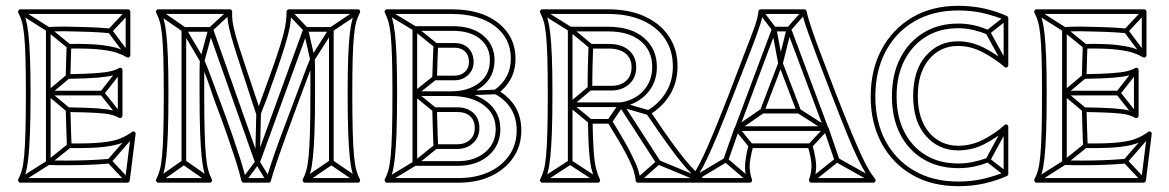

<svg xmlns="http://www.w3.org/2000/svg" viewBox="-20 -620 4017 660"><path d="M331 -292V-308H146V-292ZM357 -506 359 -522Q327 -525 287 -526.5Q247 -528 209.5 -528.5Q172 -529 146 -527Q142 -527 140 -524.5Q138 -522 138 -519V-300Q138 -300 138 -300Q138 -300 138 -300V-61Q138 -58 140 -55.5Q142 -53 146 -53Q172 -52 209 -52Q246 -52 285 -53.5Q324 -55 357 -58L355 -74Q323 -71 284.5 -69.5Q246 -68 209 -68Q172 -68 146 -69Q143 -69 148.5 -63.5Q154 -58 154 -61V-300Q154 -300 154 -300Q154 -300 154 -300V-519Q154 -522 148.5 -516.5Q143 -511 146 -511Q172 -513 209.5 -512.5Q247 -512 286.5 -510.5Q326 -509 357 -506ZM426 -575 414 -585 352 -519Q351 -518 350.5 -514.5Q350 -511 352 -509L414 -426L426 -436L364 -519Q363 -521 362.5 -514Q362 -507 364 -509ZM444 -155 432 -165 350 -71Q348 -69 348 -66Q348 -63 350 -61L412 5L424 -5L362 -71Q360 -73 360 -66Q360 -59 362 -61ZM399 -374 387 -384 325 -305Q323 -303 323 -300Q323 -297 325 -295L387 -217L399 -227L337 -305Q336 -307 336 -300Q336 -293 337 -295ZM54 -587 46 -573 142 -512Q142 -512 141.5 -512.5Q141 -513 141 -513L212 -455L222 -467L151 -525Q151 -525 151 -525.5Q151 -526 150 -526ZM46 -7 54 7 150 -54Q151 -54 151 -54.5Q151 -55 151 -55L223 -113L213 -125L141 -67Q141 -67 141.5 -67.5Q142 -68 142 -68ZM219 -351 209 -363 141 -306Q138 -304 138 -300Q138 -296 141 -294L209 -237L219 -249L151 -306Q148 -308 148 -300Q148 -292 151 -294ZM50 8H418Q421 8 423 6Q425 4 426 1L446 -159Q447 -164 442.5 -167Q438 -170 433 -166Q417 -154 395 -144.5Q373 -135 332 -130.5Q291 -126 218 -127L226 -119Q225 -143 224 -173Q223 -203 222 -243L214 -235Q277 -234 310.5 -232Q344 -230 360.5 -226Q377 -222 389 -215Q394 -213 397.5 -215.5Q401 -218 401 -222V-379Q401 -384 397.5 -386Q394 -388 389 -386Q377 -379 360 -375Q343 -371 310 -368.5Q277 -366 214 -365L222 -357Q223 -389 223.5 -415Q224 -441 225 -461L217 -453Q288 -454 326 -449.5Q364 -445 383.5 -438Q403 -431 416 -423Q421 -421 424.5 -423.5Q428 -426 428 -430V-580Q428 -583 425.5 -585.5Q423 -588 420 -588H50Q46 -588 43.5 -584.5Q41 -581 43 -576Q50 -563 55 -546Q60 -529 63 -500Q66 -471 67.5 -422.5Q69 -374 69 -299Q69 -218 67.5 -166.5Q66 -115 63 -83.5Q60 -52 55 -34.5Q50 -17 43 -4Q41 0 43.5 4Q46 8 50 8ZM50 -8 57 4Q64 -10 69 -28Q74 -46 77.5 -78Q81 -110 83 -163Q85 -216 85 -299Q85 -376 83 -425.5Q81 -475 77.5 -505Q74 -535 69 -553Q64 -571 57 -584L50 -572H420L412 -580V-430L424 -437Q410 -445 389.5 -452.5Q369 -460 329.5 -465Q290 -470 217 -469Q214 -469 211.5 -467Q209 -465 209 -461Q208 -441 207.5 -415Q207 -389 206 -357Q206 -354 208.5 -351.5Q211 -349 214 -349Q280 -350 314.5 -353Q349 -356 366.5 -360.5Q384 -365 397 -372L385 -379V-222L397 -229Q384 -236 366.5 -240.5Q349 -245 314.5 -247.5Q280 -250 214 -251Q211 -251 208.5 -248.5Q206 -246 206 -243Q207 -203 208 -173Q209 -143 210 -119Q210 -115 212.5 -113Q215 -111 218 -111Q294 -110 337 -115Q380 -120 403 -130.5Q426 -141 443 -154L430 -161L410 -1L418 -8Z M1111 -62H1127V-519Q1127 -522 1124.5 -524.5Q1122 -527 1119 -527H1031Q1026 -527 1023 -522L857 -66Q856 -61 865.5 -61Q875 -61 873 -66L712 -522Q709 -527 704 -527H612Q609 -527 606.5 -524.5Q604 -522 604 -519V-62H620V-519Q620 -522 614.5 -516.5Q609 -511 612 -511H704Q706 -511 700.5 -515Q695 -519 696 -516L857 -60Q859 -55 865 -55Q871 -55 873 -60L1039 -516Q1040 -518 1034.5 -514.5Q1029 -511 1031 -511H1119Q1122 -511 1116.5 -516.5Q1111 -522 1111 -519ZM696 7 706 -7 617 -69Q615 -70 612 -70Q609 -70 607 -69L519 -7L529 7L617 -55Q619 -57 612.5 -57Q606 -57 607 -55ZM1205 7 1215 -7 1124 -69Q1122 -70 1119 -70Q1116 -70 1114 -69L1023 -7L1033 7L1124 -55Q1126 -57 1119.5 -57Q1113 -57 1114 -55ZM529 -587 519 -573 607 -512Q608 -512 606.5 -514Q605 -516 605 -515L668 -408Q671 -404 676.5 -404.5Q682 -405 683 -410L712 -517Q712 -518 710 -515Q708 -512 709 -513L775 -574L765 -586L699 -525Q698 -524 697.5 -523.5Q697 -523 696 -521L667 -414Q666 -409 675 -410.5Q684 -412 682 -416L619 -523Q618 -524 618 -524.5Q618 -525 617 -526ZM979 -586 967 -574 1025 -513Q1026 -512 1024.5 -515.5Q1023 -519 1023 -517L1046 -415Q1048 -410 1053 -409.5Q1058 -409 1061 -413L1126 -515Q1126 -516 1124.5 -514Q1123 -512 1123 -512L1214 -573L1206 -587L1115 -526Q1114 -525 1113.5 -524.5Q1113 -524 1112 -523L1047 -421Q1044 -417 1053.5 -415.5Q1063 -414 1062 -419L1039 -521Q1038 -522 1038 -523Q1038 -524 1037 -525ZM812 -5 824 5 871 -58Q874 -62 865 -62.5Q856 -63 858 -59L896 4L910 -4L872 -67Q870 -71 865.5 -71Q861 -71 859 -68ZM857 -63H873L877 -230H861ZM524 8H701Q706 8 708 4Q710 0 708 -4Q701 -17 696 -34.5Q691 -52 688 -83.5Q685 -115 683.5 -166.5Q682 -218 682 -299Q682 -333 682 -361Q682 -389 683 -412L668 -409Q679 -383 691 -350.5Q703 -318 716 -278Q745 -202 762 -152.5Q779 -103 788.5 -73.5Q798 -44 802.5 -27Q807 -10 810 2Q811 4 813 6Q815 8 818 8H903Q906 8 908 6.5Q910 5 911 2Q914 -10 919.5 -27Q925 -44 935 -73.5Q945 -103 963 -152.5Q981 -202 1009 -278Q1025 -320 1037.5 -354Q1050 -388 1061 -414L1046 -417Q1047 -393 1047 -364Q1047 -335 1047 -299Q1047 -218 1045.5 -166.5Q1044 -115 1041 -83.5Q1038 -52 1033 -34.5Q1028 -17 1021 -4Q1019 0 1021.5 4Q1024 8 1028 8H1210Q1215 8 1217 4Q1219 0 1217 -4Q1210 -17 1205 -34.5Q1200 -52 1197 -83.5Q1194 -115 1192.5 -166.5Q1191 -218 1191 -299Q1191 -374 1192.5 -422.5Q1194 -471 1197 -500Q1200 -529 1205 -546Q1210 -563 1217 -576Q1219 -581 1217 -584.5Q1215 -588 1210 -588H973Q970 -588 967.5 -585.5Q965 -583 965 -580Q965 -564 963 -546Q961 -528 953 -497.5Q945 -467 927.5 -416Q910 -365 880 -284L862 -233H877L860 -284Q833 -365 816 -415.5Q799 -466 790.5 -496.5Q782 -527 779.5 -545.5Q777 -564 778 -580Q778 -583 776 -585.5Q774 -588 770 -588H524Q520 -588 517.5 -584.5Q515 -581 517 -576Q524 -563 529 -546Q534 -529 537 -500Q540 -471 541.5 -422.5Q543 -374 543 -299Q543 -218 541.5 -166.5Q540 -115 537 -83.5Q534 -52 529 -34.5Q524 -17 517 -4Q515 0 517.5 4Q520 8 524 8ZM524 -8 531 4Q538 -10 543 -28Q548 -46 551.5 -78Q555 -110 557 -163Q559 -216 559 -299Q559 -376 557 -425.5Q555 -475 551.5 -505Q548 -535 543 -553Q538 -571 531 -584L524 -572H770L762 -580Q761 -564 763.5 -545.5Q766 -527 774.5 -496Q783 -465 800 -413Q817 -361 844 -278L861 -227Q863 -222 869 -222Q875 -222 876 -227L896 -278Q926 -361 943.5 -413Q961 -465 969 -496Q977 -527 979 -545.5Q981 -564 981 -580L973 -572H1210L1203 -584Q1196 -571 1191 -553Q1186 -535 1182.5 -505Q1179 -475 1177 -425.5Q1175 -376 1175 -299Q1175 -216 1177 -163Q1179 -110 1182.5 -78Q1186 -46 1191 -28Q1196 -10 1203 4L1210 -8H1028L1035 4Q1042 -10 1047 -28Q1052 -46 1055.5 -78Q1059 -110 1061 -163Q1063 -216 1063 -299Q1063 -335 1063 -364Q1063 -393 1062 -417Q1062 -424 1055.5 -425Q1049 -426 1047 -420Q1036 -394 1023.5 -360Q1011 -326 995 -284Q966 -207 947.5 -157.5Q929 -108 919 -78Q909 -48 903.5 -31Q898 -14 895 -2L903 -8H818L826 -2Q823 -14 818.5 -31Q814 -48 804.5 -78Q795 -108 778 -157.5Q761 -207 732 -284Q717 -324 705 -356.5Q693 -389 682 -415Q680 -421 673.5 -420Q667 -419 667 -412Q666 -389 666 -361Q666 -333 666 -299Q666 -216 668 -163Q670 -110 673.5 -78Q677 -46 682 -28Q687 -10 694 4L701 -8Z M1406 -50H1554Q1554 -50 1554 -50Q1554 -50 1554 -50Q1619 -50 1659.5 -85.5Q1700 -121 1700 -176Q1700 -176 1700 -176Q1700 -176 1700 -176Q1700 -235 1653.5 -270.5Q1607 -306 1530 -306Q1522 -306 1522 -298Q1522 -290 1530 -290Q1597 -290 1638.5 -323.5Q1680 -357 1680 -413Q1680 -413 1680 -413Q1680 -413 1680 -413Q1680 -465 1641.5 -497.5Q1603 -530 1537 -530Q1537 -530 1537 -530Q1537 -530 1537 -530H1406Q1403 -530 1400.5 -527.5Q1398 -525 1398 -522V-298Q1398 -298 1398 -298Q1398 -298 1398 -298V-58Q1398 -55 1400.5 -52.5Q1403 -50 1406 -50ZM1406 -66Q1403 -66 1408.5 -60.5Q1414 -55 1414 -58V-298Q1414 -298 1414 -298Q1414 -298 1414 -298V-522Q1414 -525 1408.5 -519.5Q1403 -514 1406 -514H1537Q1537 -514 1537 -514Q1537 -514 1537 -514Q1596 -514 1630 -486.5Q1664 -459 1664 -413Q1664 -413 1664 -413Q1664 -413 1664 -413Q1664 -363 1626.5 -334.5Q1589 -306 1530 -306Q1522 -306 1522 -298Q1522 -290 1530 -290Q1599 -290 1641.5 -259.5Q1684 -229 1684 -176Q1684 -176 1684 -176Q1684 -176 1684 -176Q1684 -127 1647.5 -96.5Q1611 -66 1554 -66Q1554 -66 1554 -66Q1554 -66 1554 -66ZM1483 -110 1473 -122 1401 -64Q1401 -64 1401.5 -64.5Q1402 -65 1402 -65L1306 -7L1314 7L1410 -51Q1410 -51 1410.5 -51.5Q1411 -52 1411 -52ZM1314 -587 1306 -573 1402 -515Q1402 -515 1401.5 -515.5Q1401 -516 1401 -516L1473 -458L1483 -470L1411 -528Q1411 -528 1410.5 -528.5Q1410 -529 1410 -529ZM1479 -346 1469 -358 1401 -304Q1398 -302 1398 -298Q1398 -294 1401 -292L1469 -237L1479 -249L1411 -304Q1408 -306 1408 -298Q1408 -290 1411 -292ZM1406 -306V-290Q1432 -290 1462.5 -290Q1493 -290 1530 -290Q1530 -290 1530 -290Q1530 -290 1530 -290Q1553 -291 1577 -292Q1601 -293 1628 -294Q1655 -295 1685 -296V-312Q1663 -311 1638.5 -310Q1614 -309 1587 -308Q1560 -307 1530 -306Q1530 -306 1530 -306Q1530 -306 1530 -306Q1505 -306 1474.5 -306Q1444 -306 1406 -306ZM1310 8H1556Q1620 8 1668.5 -15Q1717 -38 1744.5 -78.5Q1772 -119 1772 -172Q1772 -219 1750.5 -254Q1729 -289 1689 -311L1690 -297Q1719 -318 1735.5 -348.5Q1752 -379 1752 -419Q1752 -494 1693 -541Q1634 -588 1532 -588H1310Q1306 -588 1303.5 -584.5Q1301 -581 1303 -576Q1310 -563 1315 -546Q1320 -529 1323 -500Q1326 -471 1327.5 -422.5Q1329 -374 1329 -299Q1329 -218 1327.5 -166.5Q1326 -115 1323 -83.5Q1320 -52 1315 -34.5Q1310 -17 1303 -4Q1301 0 1303.5 4Q1306 8 1310 8ZM1542 -456Q1565 -456 1578.5 -443Q1592 -430 1592 -407Q1592 -386 1578 -373Q1564 -360 1542 -360H1474L1482 -352Q1483 -387 1484 -414.5Q1485 -442 1486 -463L1478 -456ZM1552 -235Q1580 -235 1596 -220.5Q1612 -206 1612 -180Q1612 -154 1595 -139Q1578 -124 1552 -124H1478L1486 -116Q1485 -140 1484 -171.5Q1483 -203 1482 -243L1474 -235ZM1310 -8 1317 4Q1324 -10 1329 -28Q1334 -46 1337.5 -78Q1341 -110 1343 -163Q1345 -216 1345 -299Q1345 -377 1343 -426.5Q1341 -476 1337.5 -505.5Q1334 -535 1329 -553Q1324 -571 1317 -584L1310 -572H1532Q1627 -572 1681.5 -530Q1736 -488 1736 -419Q1736 -384 1721 -356.5Q1706 -329 1680 -311Q1677 -308 1677 -303.5Q1677 -299 1681 -297Q1718 -277 1737 -245.5Q1756 -214 1756 -172Q1756 -123 1730.5 -86Q1705 -49 1660 -28.5Q1615 -8 1556 -8ZM1542 -472H1478Q1475 -472 1472.5 -470Q1470 -468 1470 -465Q1469 -443 1468 -415Q1467 -387 1466 -352Q1466 -349 1468.5 -346.5Q1471 -344 1474 -344H1542Q1570 -344 1589 -362Q1608 -380 1608 -407Q1608 -436 1590.5 -454Q1573 -472 1542 -472ZM1552 -251H1474Q1471 -251 1468.5 -248.5Q1466 -246 1466 -243Q1467 -203 1468 -171.5Q1469 -140 1470 -116Q1470 -112 1472.5 -110Q1475 -108 1478 -108H1552Q1584 -108 1606 -128Q1628 -148 1628 -180Q1628 -212 1607.5 -231.5Q1587 -251 1552 -251Z M1932 -62H1948V-260Q1948 -260 1948 -260Q1948 -260 1948 -260V-520Q1948 -523 1942.5 -517.5Q1937 -512 1940 -512H2071Q2071 -512 2071 -512Q2071 -512 2071 -512Q2142 -512 2182 -479Q2222 -446 2222 -390Q2222 -390 2222 -390Q2222 -390 2222 -390Q2222 -342 2192.5 -309Q2163 -276 2114 -268Q2113 -268 2114 -268Q2115 -268 2115 -268H1940V-252H2115Q2115 -252 2115.5 -252Q2116 -252 2116 -252Q2171 -262 2204.5 -299Q2238 -336 2238 -390Q2238 -390 2238 -390Q2238 -390 2238 -390Q2238 -452 2193.5 -490Q2149 -528 2071 -528Q2071 -528 2071 -528Q2071 -528 2071 -528H1940Q1937 -528 1934.5 -525.5Q1932 -523 1932 -520V-260Q1932 -260 1932 -260Q1932 -260 1932 -260ZM2122 -264 2108 -256 2236 -58 2250 -66ZM2031 7 2039 -7 1944 -69Q1943 -70 1940.5 -70Q1938 -70 1936 -69L1840 -7L1848 7L1944 -55Q1946 -57 1940 -57Q1934 -57 1936 -55ZM2390 7 2396 -7 2246 -69Q2244 -71 2242 -70.5Q2240 -70 2238 -68L2168 -6L2178 6L2248 -56Q2250 -58 2244 -57Q2238 -56 2240 -55ZM1848 -587 1840 -573 1936 -513Q1936 -513 1935.5 -513.5Q1935 -514 1935 -514L2006 -455L2016 -467L1945 -526Q1945 -526 1945 -526.5Q1945 -527 1944 -527ZM2013 -311 2003 -323 1935 -266Q1932 -264 1932 -260Q1932 -256 1935 -254L2004 -197L2014 -209L1945 -266Q1942 -268 1942 -260Q1942 -252 1945 -254ZM2069 -208 2083 -198 2122 -255Q2124 -257 2117 -255Q2110 -253 2113 -252L2207 -225L2211 -241L2117 -268Q2115 -269 2112.5 -268Q2110 -267 2108 -265ZM1844 8H2035Q2040 8 2042 4Q2044 0 2042 -4Q2035 -18 2029.5 -38.5Q2024 -59 2021 -97.5Q2018 -136 2017 -203L2009 -195H2076L2069 -199Q2112 -130 2132 -91.5Q2152 -53 2158 -33.5Q2164 -14 2165 1Q2165 4 2167.5 6Q2170 8 2173 8H2393Q2398 8 2400.5 3Q2403 -2 2398 -6Q2383 -19 2368.5 -33.5Q2354 -48 2334.5 -71.5Q2315 -95 2286.5 -134.5Q2258 -174 2216 -237L2213 -226Q2257 -252 2283 -294.5Q2309 -337 2309 -392Q2309 -450 2280 -494Q2251 -538 2197.5 -563Q2144 -588 2070 -588H1844Q1840 -588 1837.5 -584.5Q1835 -581 1837 -576Q1844 -563 1849 -546Q1854 -529 1857 -500Q1860 -471 1861.5 -422.5Q1863 -374 1863 -299Q1863 -218 1861.5 -166.5Q1860 -115 1857 -83.5Q1854 -52 1849 -34.5Q1844 -17 1837 -4Q1835 0 1837.5 4Q1840 8 1844 8ZM2072 -453Q2110 -453 2130.5 -436Q2151 -419 2151 -389Q2151 -359 2132 -342Q2113 -325 2082 -325H2008L2016 -317Q2016 -364 2017 -399.5Q2018 -435 2019 -461L2011 -453ZM1844 -8 1851 4Q1858 -10 1863 -28Q1868 -46 1871.5 -78Q1875 -110 1877 -163Q1879 -216 1879 -299Q1879 -376 1877 -425.5Q1875 -475 1871.5 -505Q1868 -535 1863 -553Q1858 -571 1851 -584L1844 -572H2070Q2139 -572 2189 -549.5Q2239 -527 2266 -486.5Q2293 -446 2293 -392Q2293 -342 2269.5 -303Q2246 -264 2205 -240Q2202 -239 2201.5 -235Q2201 -231 2202 -229Q2245 -166 2274 -125.5Q2303 -85 2323 -61Q2343 -37 2358 -22Q2373 -7 2388 6L2393 -8H2173L2181 -1Q2180 -16 2173.5 -36.5Q2167 -57 2147 -96.5Q2127 -136 2083 -207Q2080 -211 2076 -211H2009Q2006 -211 2003.5 -208.5Q2001 -206 2001 -203Q2002 -133 2005.5 -93.5Q2009 -54 2015 -32.5Q2021 -11 2028 4L2035 -8ZM2072 -469H2011Q2008 -469 2005.5 -467Q2003 -465 2003 -461Q2002 -435 2001 -399.5Q2000 -364 2000 -317Q2000 -314 2002.5 -311.5Q2005 -309 2008 -309H2082Q2119 -309 2143 -331Q2167 -353 2167 -389Q2167 -425 2142 -447Q2117 -469 2072 -469Z M2467 -73 2483 -67 2521 -175Q2521 -175 2520.5 -175Q2520 -175 2520 -175L2648 -517Q2650 -519 2644.5 -515.5Q2639 -512 2641 -512H2692Q2694 -512 2689 -515.5Q2684 -519 2685 -517L2813 -175Q2813 -175 2812.5 -175Q2812 -175 2812 -175L2849 -67L2865 -73L2828 -181Q2828 -181 2828 -181Q2828 -181 2827 -181L2699 -523Q2697 -528 2692 -528H2641Q2636 -528 2634 -523L2506 -181Q2505 -181 2505 -181Q2505 -181 2505 -181ZM2820 -170V-186H2513V-170ZM2601 -585 2589 -575 2635 -515Q2635 -514 2634 -517Q2633 -520 2633 -519L2655 -402Q2657 -395 2663.5 -395Q2670 -395 2671 -401L2700 -518Q2700 -519 2698.5 -516.5Q2697 -514 2698 -515L2751 -575L2739 -585L2686 -525Q2685 -524 2685 -523.5Q2685 -523 2684 -522L2655 -405Q2654 -399 2663 -398.5Q2672 -398 2671 -404L2649 -521Q2649 -523 2648.5 -523.5Q2648 -524 2647 -525ZM2605 -231 2595 -245 2508 -185Q2506 -183 2505.5 -179.5Q2505 -176 2507 -173L2555 -114L2567 -124L2519 -183Q2517 -186 2516 -178Q2515 -170 2518 -171ZM2730 -245 2722 -231 2816 -171Q2819 -170 2818 -178Q2817 -186 2814 -183L2759 -124L2771 -114L2826 -173Q2828 -175 2828 -179Q2828 -183 2824 -185ZM2552 6 2562 -6 2480 -76Q2479 -78 2476 -78.5Q2473 -79 2471 -77L2354 -7L2362 7L2479 -63Q2481 -65 2474.5 -65.5Q2468 -66 2470 -64ZM2978 7 2986 -7 2861 -77Q2859 -79 2856.5 -78.5Q2854 -78 2852 -76L2764 -6L2774 6L2862 -64Q2864 -66 2857.5 -65.5Q2851 -65 2853 -63ZM2988 -5Q2978 -18 2967 -36Q2956 -54 2941.5 -85Q2927 -116 2905.5 -168Q2884 -220 2852 -302Q2822 -380 2803.5 -429Q2785 -478 2775 -507Q2765 -536 2760 -552.5Q2755 -569 2753 -581Q2752 -584 2750 -586Q2748 -588 2745 -588H2595Q2592 -588 2589.5 -586Q2587 -584 2587 -580Q2586 -568 2581.5 -551.5Q2577 -535 2566 -506Q2555 -477 2536 -428Q2517 -379 2488 -302Q2456 -220 2434.5 -168Q2413 -116 2398.5 -85Q2384 -54 2373 -36Q2362 -18 2352 -5Q2349 -1 2351 3.5Q2353 8 2358 8H2557Q2562 8 2564 4.5Q2566 1 2565 -3Q2558 -21 2557 -44.5Q2556 -68 2569 -117L2561 -111H2765L2757 -117Q2771 -68 2769.5 -44.5Q2768 -21 2761 -3Q2760 1 2762.5 4.5Q2765 8 2769 8H2982Q2987 8 2989 3.5Q2991 -1 2988 -5ZM2656 -400 2719 -235 2726 -246H2600L2607 -235L2670 -400ZM2976 5 2982 -8H2769L2777 3Q2784 -17 2785.5 -43Q2787 -69 2773 -121Q2772 -124 2770 -125.5Q2768 -127 2765 -127H2561Q2558 -127 2556 -125.5Q2554 -124 2553 -121Q2540 -69 2541 -43Q2542 -17 2549 3L2557 -8H2358L2364 5Q2374 -8 2385 -26Q2396 -44 2411 -75.5Q2426 -107 2448 -160Q2470 -213 2502 -296Q2533 -375 2552.5 -425Q2572 -475 2582.5 -504.5Q2593 -534 2597.5 -550.5Q2602 -567 2603 -580L2595 -572H2745L2737 -579Q2739 -566 2744 -549.5Q2749 -533 2759.5 -503.5Q2770 -474 2789 -424Q2808 -374 2838 -296Q2870 -213 2891.5 -160Q2913 -107 2928.5 -75.5Q2944 -44 2955 -26Q2966 -8 2976 5ZM2670 -406Q2669 -411 2663.5 -411Q2658 -411 2656 -406L2593 -241Q2592 -237 2594 -233.5Q2596 -230 2600 -230H2726Q2731 -230 2733 -233.5Q2735 -237 2733 -241Z M3373 -502 3379 -516Q3355 -527 3328.5 -533Q3302 -539 3274 -539Q3274 -539 3274 -539Q3274 -539 3274 -539Q3206 -539 3154.5 -507.5Q3103 -476 3074.5 -420Q3046 -364 3046 -289Q3046 -289 3046 -289Q3046 -289 3046 -289Q3046 -214 3074.5 -158.5Q3103 -103 3154.5 -72.5Q3206 -42 3274 -42Q3274 -42 3274 -42Q3274 -42 3274 -42Q3303 -42 3329 -47.5Q3355 -53 3379 -63L3373 -77Q3351 -69 3326 -63.5Q3301 -58 3274 -58Q3274 -58 3274 -58Q3274 -58 3274 -58Q3210 -58 3162.5 -86.5Q3115 -115 3088.5 -167Q3062 -219 3062 -289Q3062 -289 3062 -289Q3062 -289 3062 -289Q3062 -359 3088.5 -411.5Q3115 -464 3162.5 -493.5Q3210 -523 3274 -523Q3274 -523 3274 -523Q3274 -523 3274 -523Q3300 -523 3325.5 -517Q3351 -511 3373 -502ZM3443 -552 3433 -564 3371 -515Q3369 -514 3368.5 -511Q3368 -508 3369 -505L3431 -392L3445 -400L3383 -513Q3382 -515 3380.5 -508Q3379 -501 3381 -503ZM3445 -180 3431 -188 3369 -74Q3368 -71 3368.5 -68.5Q3369 -66 3371 -64L3433 -16L3443 -28L3381 -76Q3379 -78 3380.5 -71Q3382 -64 3383 -66ZM3135 -290Q3135 -370 3173.5 -416Q3212 -462 3273 -462Q3317 -462 3358 -440.5Q3399 -419 3433 -390Q3437 -386 3441.5 -388.5Q3446 -391 3446 -396V-558Q3446 -560 3444.5 -562Q3443 -564 3441 -565Q3406 -581 3364 -590.5Q3322 -600 3274 -600Q3183 -600 3115.5 -560Q3048 -520 3010.5 -450Q2973 -380 2973 -288Q2973 -197 3010.5 -127.5Q3048 -58 3115.5 -19Q3183 20 3274 20Q3322 20 3364 10.5Q3406 1 3441 -15Q3446 -17 3446 -22V-184Q3446 -189 3441.5 -191.5Q3437 -194 3433 -190Q3398 -159 3358 -139Q3318 -119 3274 -119Q3213 -119 3174 -164.5Q3135 -210 3135 -290ZM3119 -290Q3119 -202 3163 -152.5Q3207 -103 3274 -103Q3321 -103 3363.5 -124.5Q3406 -146 3443 -178L3430 -184V-22L3435 -29Q3401 -15 3361 -5.5Q3321 4 3274 4Q3187 4 3123 -33Q3059 -70 3024 -135.5Q2989 -201 2989 -288Q2989 -376 3024 -442.5Q3059 -509 3123 -546.5Q3187 -584 3274 -584Q3321 -584 3361 -574.5Q3401 -565 3435 -551L3430 -558V-396L3443 -402Q3408 -432 3364 -455Q3320 -478 3273 -478Q3206 -478 3162.5 -428Q3119 -378 3119 -290Z M3824 -292V-308H3639V-292ZM3850 -506 3852 -522Q3820 -525 3780 -526.5Q3740 -528 3702.5 -528.5Q3665 -529 3639 -527Q3635 -527 3633 -524.5Q3631 -522 3631 -519V-300Q3631 -300 3631 -300Q3631 -300 3631 -300V-61Q3631 -58 3633 -55.5Q3635 -53 3639 -53Q3665 -52 3702 -52Q3739 -52 3778 -53.5Q3817 -55 3850 -58L3848 -74Q3816 -71 3777.5 -69.5Q3739 -68 3702 -68Q3665 -68 3639 -69Q3636 -69 3641.5 -63.5Q3647 -58 3647 -61V-300Q3647 -300 3647 -300Q3647 -300 3647 -300V-519Q3647 -522 3641.5 -516.5Q3636 -511 3639 -511Q3665 -513 3702.5 -512.5Q3740 -512 3779.5 -510.5Q3819 -509 3850 -506ZM3919 -575 3907 -585 3845 -519Q3844 -518 3843.5 -514.5Q3843 -511 3845 -509L3907 -426L3919 -436L3857 -519Q3856 -521 3855.5 -514Q3855 -507 3857 -509ZM3937 -155 3925 -165 3843 -71Q3841 -69 3841 -66Q3841 -63 3843 -61L3905 5L3917 -5L3855 -71Q3853 -73 3853 -66Q3853 -59 3855 -61ZM3892 -374 3880 -384 3818 -305Q3816 -303 3816 -300Q3816 -297 3818 -295L3880 -217L3892 -227L3830 -305Q3829 -307 3829 -300Q3829 -293 3830 -295ZM3547 -587 3539 -573 3635 -512Q3635 -512 3634.5 -512.5Q3634 -513 3634 -513L3705 -455L3715 -467L3644 -525Q3644 -525 3644 -525.5Q3644 -526 3643 -526ZM3539 -7 3547 7 3643 -54Q3644 -54 3644 -54.5Q3644 -55 3644 -55L3716 -113L3706 -125L3634 -67Q3634 -67 3634.5 -67.5Q3635 -68 3635 -68ZM3712 -351 3702 -363 3634 -306Q3631 -304 3631 -300Q3631 -296 3634 -294L3702 -237L3712 -249L3644 -306Q3641 -308 3641 -300Q3641 -292 3644 -294ZM3543 8H3911Q3914 8 3916 6Q3918 4 3919 1L3939 -159Q3940 -164 3935.5 -167Q3931 -170 3926 -166Q3910 -154 3888 -144.5Q3866 -135 3825 -130.5Q3784 -126 3711 -127L3719 -119Q3718 -143 3717 -173Q3716 -203 3715 -243L3707 -235Q3770 -234 3803.5 -232Q3837 -230 3853.5 -226Q3870 -222 3882 -215Q3887 -213 3890.5 -215.5Q3894 -218 3894 -222V-379Q3894 -384 3890.5 -386Q3887 -388 3882 -386Q3870 -379 3853 -375Q3836 -371 3803 -368.5Q3770 -366 3707 -365L3715 -357Q3716 -389 3716.5 -415Q3717 -441 3718 -461L3710 -453Q3781 -454 3819 -449.5Q3857 -445 3876.5 -438Q3896 -431 3909 -423Q3914 -421 3917.5 -423.5Q3921 -426 3921 -430V-580Q3921 -583 3918.5 -585.5Q3916 -588 3913 -588H3543Q3539 -588 3536.5 -584.5Q3534 -581 3536 -576Q3543 -563 3548 -546Q3553 -529 3556 -500Q3559 -471 3560.5 -422.5Q3562 -374 3562 -299Q3562 -218 3560.5 -166.5Q3559 -115 3556 -83.5Q3553 -52 3548 -34.5Q3543 -17 3536 -4Q3534 0 3536.5 4Q3539 8 3543 8ZM3543 -8 3550 4Q3557 -10 3562 -28Q3567 -46 3570.5 -78Q3574 -110 3576 -163Q3578 -216 3578 -299Q3578 -376 3576 -425.5Q3574 -475 3570.5 -505Q3567 -535 3562 -553Q3557 -571 3550 -584L3543 -572H3913L3905 -580V-430L3917 -437Q3903 -445 3882.5 -452.5Q3862 -460 3822.5 -465Q3783 -470 3710 -469Q3707 -469 3704.5 -467Q3702 -465 3702 -461Q3701 -441 3700.5 -415Q3700 -389 3699 -357Q3699 -354 3701.5 -351.5Q3704 -349 3707 -349Q3773 -350 3807.5 -353Q3842 -356 3859.5 -360.5Q3877 -365 3890 -372L3878 -379V-222L3890 -229Q3877 -236 3859.5 -240.5Q3842 -245 3807.5 -247.5Q3773 -250 3707 -251Q3704 -251 3701.5 -248.5Q3699 -246 3699 -243Q3700 -203 3701 -173Q3702 -143 3703 -119Q3703 -115 3705.5 -113Q3708 -111 3711 -111Q3787 -110 3830 -115Q3873 -120 3896 -130.5Q3919 -141 3936 -154L3923 -161L3903 -1L3911 -8Z"/></svg>

Font: Tilt Prism
Style: Regular
Weight: 400
Version: Version 1.000